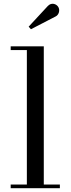

<svg xmlns="http://www.w3.org/2000/svg" viewBox="-20 -995 373 1015"><path d="M275 -908.5C291.5 -917 298 -941 288.5 -957.5C279 -974 252.5 -984.5 232.5 -963L131.5 -854L143.5 -840.5ZM36.5 -19.5V0H296.5V-19.5H211.5V-750H36.5V-730.5H122V-19.5Z"/></svg>

Font: Bodoni* 11
Style: Regular
Weight: 400
Version: Version 2.3